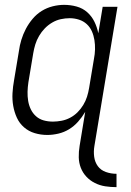

<svg xmlns="http://www.w3.org/2000/svg" viewBox="-20 -548 540 791"><path d="M460 223Q436 223 413.5 219.5Q391 216 371 206Q351 196 336 180Q321 164 313 143.5Q305 123 304.5 100Q304 77 308 53L331 -87Q318 -65 301.5 -46.5Q285 -28 264.5 -15.5Q244 -3 220.5 2.5Q197 8 175 8Q148 8 123 0.5Q98 -7 79 -23.5Q60 -40 49.5 -63Q39 -86 34.5 -111.5Q30 -137 31.5 -164Q33 -191 38 -218L58 -338Q61 -361 68 -384Q75 -407 86.5 -429Q98 -451 114.5 -470.5Q131 -490 152 -503Q173 -516 197 -522Q221 -528 244 -528Q271 -528 296 -521Q321 -514 339.5 -497.5Q358 -481 369 -458.5Q380 -436 385 -411L403 -520H464L369 53Q365 76 368 98Q371 120 383 136.5Q395 153 416 160.5Q437 168 460 168ZM198 -47Q215 -47 233.5 -50.5Q252 -54 269 -63Q286 -72 299.5 -85.5Q313 -99 323 -115.5Q333 -132 338.5 -149.5Q344 -167 347 -185L367 -305Q371 -325 371.5 -344.5Q372 -364 369 -383Q366 -402 358.5 -419Q351 -436 337.5 -448.5Q324 -461 305.5 -467Q287 -473 267 -473Q249 -473 230.5 -469Q212 -465 195 -455Q178 -445 164.5 -431Q151 -417 141 -400Q131 -383 125.5 -365Q120 -347 117 -329L97 -209Q94 -189 93.5 -170Q93 -151 96 -132.5Q99 -114 107 -97.5Q115 -81 128.5 -69Q142 -57 160 -52Q178 -47 198 -47Z"/></svg>

Font: Iosevka Term Curly Light
Style: Italic
Weight: 300
Italic angle: -9°
Designer: Belleve Invis
Foundry: Belleve Invis
Version: Version 32.3.0